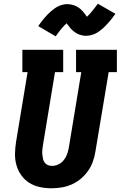

<svg xmlns="http://www.w3.org/2000/svg" viewBox="-20 -1002 647 1030"><path d="M256 8Q224 8 193.5 1.5Q163 -5 137.5 -21Q112 -37 94.5 -61.5Q77 -86 68.5 -115Q60 -144 60.5 -176Q61 -208 66 -240L128 -615H100V-735H319V-615H275L210 -221Q208 -209 207 -197Q206 -185 207 -173.5Q208 -162 210.5 -150.5Q213 -139 219.5 -130Q226 -121 236.5 -116.5Q247 -112 259 -112Q277 -112 294 -120.5Q311 -129 322.5 -143.5Q334 -158 340 -175Q346 -192 349 -209L416 -615H388V-735H607V-615H563L492 -190Q488 -163 478.5 -136Q469 -109 452.5 -85.5Q436 -62 413.5 -43Q391 -24 364.5 -12.5Q338 -1 310.5 3.5Q283 8 256 8ZM279 -807 185 -862Q194 -875 203 -886.5Q212 -898 220 -907.5Q228 -917 236.5 -925.5Q245 -934 253 -941Q261 -948 272 -956Q283 -964 294 -969Q305 -974 317.5 -977Q330 -980 342 -980Q347 -980 353 -979Q359 -978 364.5 -977Q370 -976 375.5 -974Q381 -972 386 -970Q391 -968 395.5 -965Q400 -962 404 -959.5Q408 -957 413 -952.5Q418 -948 421.5 -944Q425 -940 428.5 -936Q432 -932 434.5 -928.5Q437 -925 440 -921Q443 -917 446 -912Q454 -919 459.5 -925Q465 -931 472 -939.5Q479 -948 487 -958.5Q495 -969 505 -982L599 -928Q590 -915 581 -903.5Q572 -892 563.5 -882.5Q555 -873 547 -864.5Q539 -856 531 -849Q523 -842 512 -834Q501 -826 490 -821Q479 -816 466.5 -813Q454 -810 442 -810Q436 -810 430.5 -810.5Q425 -811 419.5 -812.5Q414 -814 408.5 -815.5Q403 -817 398 -819.5Q393 -822 388.5 -825Q384 -828 380 -830.5Q376 -833 371 -837.5Q366 -842 362 -846Q358 -850 355 -854Q352 -858 349.5 -861.5Q347 -865 343.5 -869.5Q340 -874 337 -877Q330 -870 324.5 -864.5Q319 -859 312 -850.5Q305 -842 296.5 -831.5Q288 -821 279 -807Z"/></svg>

Font: Iosevka Curly Slab HvEx
Style: Italic
Weight: 900
Width: 7
Italic angle: -9°
Monospace: yes
Designer: Belleve Invis
Foundry: Belleve Invis
Version: Version 11.1.0; ttfautohint (v1.8.3)